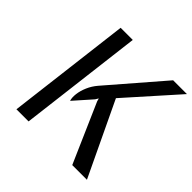

<svg xmlns="http://www.w3.org/2000/svg" viewBox="-183 -895 1063 1063"><g transform="rotate(45 348.5 -363.5)"><path d="M526 0 374 -347 369 -365 358 -347 266 -243Q259.5 -263 263 -292.2Q266.5 -321.5 280 -353Q293.5 -384.5 317 -412L589 -727H697L435 -433L641 0ZM89 0 178 -727H273L184 0Z"/></g></svg>

Font: Expletus Sans
Style: Italic
Weight: 400
Italic angle: -7°
Designer: Jasper de Waard
Foundry: Designtown
Version: Version 7.500